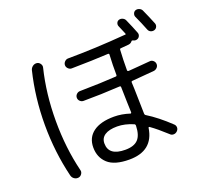

<svg xmlns="http://www.w3.org/2000/svg" viewBox="-146 -1010 1292 1220"><g transform="rotate(-20 500.0 -400.0)"><path d="M873 -799.8Q868.2 -810.5 873 -822.8Q877.9 -835 889.6 -838.9Q902.3 -842.8 915 -836.9Q927.7 -831.1 932.6 -819.3Q954.1 -772.5 976.6 -716.8Q980.5 -705.1 975.1 -693.8Q969.7 -682.6 958 -678.7Q945.3 -674.8 933.1 -680.2Q920.9 -685.5 916 -699.2Q897.5 -747.1 873 -799.8ZM525.4 -184.6Q470.7 -184.6 441.9 -165.5Q413.1 -146.5 413.1 -110.4Q413.1 -27.3 525.4 -27.3Q584 -27.3 611.3 -55.7Q638.7 -84 640.6 -148.4Q640.6 -157.2 633.8 -160.2Q577.1 -184.6 525.4 -184.6ZM528.3 40Q428.7 40 383.3 -1.5Q337.9 -43 337.9 -110.4Q337.9 -176.8 387.2 -213.4Q436.5 -250 528.3 -250Q580.1 -250 633.8 -232.4Q636.7 -231.4 638.7 -233.9Q640.6 -236.3 640.6 -239.3Q639.6 -266.6 638.2 -311Q636.7 -355.5 636.7 -372.1Q636.7 -378.9 636.2 -391.6Q635.7 -404.3 635.7 -410.2Q635.7 -418 627.9 -418Q497.1 -410.2 380.9 -410.2Q368.2 -410.2 357.9 -419.9Q347.7 -429.7 347.7 -443.4Q347.7 -457 357.9 -466.8Q368.2 -476.6 381.8 -476.6Q524.4 -478.5 626 -485.4Q633.8 -485.4 633.8 -494.1Q632.8 -558.6 636.7 -630.9Q636.7 -637.7 628.9 -637.7Q525.4 -631.8 380.9 -629.9Q368.2 -629.9 357.9 -640.1Q347.7 -650.4 347.7 -663.1Q347.7 -676.8 357.9 -687Q368.2 -697.3 380.9 -697.3Q565.4 -698.2 767.6 -714.8H773.4Q779.3 -714.8 777.3 -721.7L752.9 -779.3Q748 -790 752.4 -801.8Q756.8 -813.5 768.6 -817.4Q781.2 -821.3 793.9 -815.4Q806.6 -809.6 811.5 -797.9Q835.9 -743.2 852.5 -700.2Q857.4 -688.5 852.1 -676.8Q846.7 -665 835 -661.1Q821.3 -656.2 807.6 -664.1Q800.8 -667 796.9 -662.1Q788.1 -650.4 773.4 -648.4Q755.9 -646.5 718.8 -643.6Q710.9 -643.6 710.9 -634.8Q707 -570.3 707 -499Q707 -491.2 716.8 -491.2Q725.6 -492.2 778.8 -496.1Q832 -500 861.3 -502.9Q875 -504.9 885.7 -495.6Q896.5 -486.3 897.5 -472.7Q898.4 -459 889.2 -448.7Q879.9 -438.5 867.2 -436.5Q833 -433.6 716.8 -423.8Q709 -423.8 709 -415Q709 -400.4 710.9 -370.1Q712.9 -313.5 714.8 -204.1Q714.8 -194.3 721.7 -190.4Q793 -146.5 871.1 -72.3Q881.8 -62.5 881.8 -48.8Q881.8 -35.2 871.1 -24.9Q860.4 -14.6 846.2 -14.6Q832 -14.6 822.3 -25.4Q762.7 -80.1 719.7 -110.4Q712.9 -115.2 710.9 -107.4Q688.5 40 528.3 40ZM184.6 37.1Q168.9 39.1 156.2 30.3Q143.6 21.5 139.6 5.9Q97.7 -166 97.7 -350.1Q97.7 -534.2 139.6 -706.1Q143.6 -720.7 156.2 -730Q168.9 -739.3 184.6 -737.3Q198.2 -735.4 207 -722.7Q215.8 -710 211.9 -696.3Q171.9 -533.2 171.9 -350.1Q171.9 -167 211.9 -3.9Q215.8 9.8 207 22.5Q198.2 35.2 184.6 37.1Z"/></g></svg>

Font: Rounded Mgen+ 2m regular
Style: Regular
Weight: 400
Designer: [Source Han Sans]
Ryoko NISHIZUKA  (kana & ideographs); Paul D. Hunt (Latin, Greek & Cyrillic); Wenlong ZHANG  (bopomofo
Version: Version 1.059.20150602